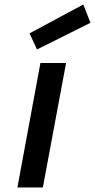

<svg xmlns="http://www.w3.org/2000/svg" viewBox="-20 -831 421 851"><path d="M57.1 0 159.2 -551.8H272.9L169.9 0ZM144 -611.8 110.8 -683.1 349.1 -811 380.9 -730Z"/></svg>

Font: Involve SemiBold Oblique
Style: Italic
Weight: 600
Italic angle: -10.5°
Designer: Stefan Peev
Foundry: Context Ltd.
Version: Version 1.001